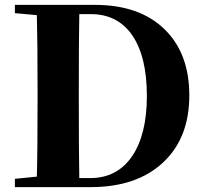

<svg xmlns="http://www.w3.org/2000/svg" viewBox="-20 -767 839 787"><path d="M41 0V-34L131 -43Q134 -144 134 -360V-393Q134 -602 131 -705L41 -713V-747H369Q551 -747 653.5 -648Q756 -549 756 -376Q756 -201 648 -100.5Q540 0 351 0ZM305 -37H349Q460 -37 521 -126Q582 -215 582 -374Q582 -536 521 -624Q461 -709 353 -709H305Q303 -606 303 -393V-360Q303 -142 305 -37Z"/></svg>

Font: GenRyuMin TW H
Style: Regular
Weight: 900
Version: Version 1.501;PS 1;hotconv 16.6.51;makeotf.lib2.5.65220